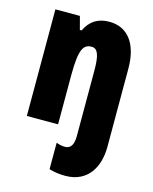

<svg xmlns="http://www.w3.org/2000/svg" viewBox="-119 -642 768 962"><g transform="rotate(15 264.5 -161.5)"><path d="M313 240C431 240 480 148 480 45V-360C480 -489 424 -563 328 -563C269 -563 229 -537 204 -485H195L177 -553H50V0H212V-253C212 -394 233 -419 275 -419C308 -419 318 -381 318 -308V32C318 77 304 100 274 100C260 100 245 97 229 91V228C256 237 286 240 313 240Z"/></g></svg>

Font: Noto Sans Thai ExtCond Blk
Style: Regular
Weight: 900
Width: 2
Designer: Monotype Design Team
Foundry: Monotype Imaging Inc.
Version: Version 2.002